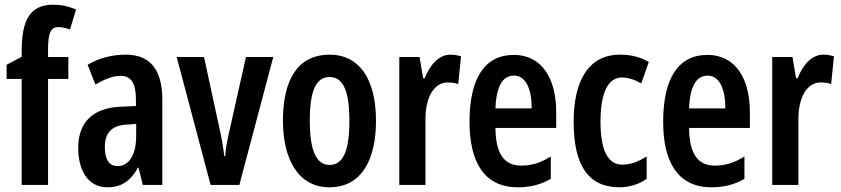

<svg xmlns="http://www.w3.org/2000/svg" viewBox="-20 -785 3569 815"><path d="M270 -450V-543H184V-574C184 -645 195 -670 227 -670C243 -670 259 -666 277 -660L303 -745C267 -759 241 -765 206 -765C107 -765 72 -700 72 -567V-544L8 -510V-450H72V0H184V-450Z M514 -553C454 -553 399 -538 352 -510L385 -426C427 -451 462 -463 492 -463C538 -463 557 -430 557 -362V-335L492 -332C376 -327 312 -268 312 -157C312 -70 348 10 436 10C497 10 535 -18 566 -74H568L586 0H669V-362C669 -487 619 -553 514 -553ZM517 -256 558 -259V-207C558 -128 527 -80 480 -80C444 -80 425 -106 425 -161C425 -221 455 -253 517 -256Z M874 0H996L1140 -543H1024L954 -230C944 -187 937 -149 936 -122H932C927 -165 920 -204 911 -243L846 -543H730Z M1576 -272C1576 -455 1501 -553 1380 -553C1241 -553 1181 -443 1181 -272C1181 -113 1244 10 1378 10C1520 10 1576 -115 1576 -272ZM1295 -272C1295 -397 1320 -458 1379 -458C1438 -458 1463 -396 1463 -272C1463 -147 1438 -85 1379 -85C1321 -85 1295 -149 1295 -272Z M1892 -553C1842 -553 1804 -508 1783 -453H1776L1761 -543H1675V0H1786V-279C1786 -372 1822 -435 1881 -435C1898 -435 1913 -433 1925 -428L1937 -546C1920 -551 1906 -553 1892 -553Z M2161 -552C2037 -552 1973 -452 1973 -268C1973 -102 2032 10 2178 10C2230 10 2276 -1 2318 -26V-121C2274 -93 2236 -82 2192 -82C2119 -82 2084 -134 2083 -242H2341V-309C2341 -453 2279 -552 2161 -552ZM2162 -464C2212 -464 2237 -407 2237 -325H2083C2087 -422 2115 -464 2162 -464Z M2610 10C2649 10 2692 -2 2725 -26V-121C2690 -99 2656 -86 2622 -86C2560 -86 2529 -147 2529 -269C2529 -391 2561 -456 2620 -456C2647 -456 2674 -447 2702 -431L2734 -522C2700 -542 2661 -553 2612 -553C2476 -553 2415 -439 2415 -268C2415 -80 2479 10 2610 10Z M2983 -552C2859 -552 2795 -452 2795 -268C2795 -102 2854 10 3000 10C3052 10 3098 -1 3140 -26V-121C3096 -93 3058 -82 3014 -82C2941 -82 2906 -134 2905 -242H3163V-309C3163 -453 3101 -552 2983 -552ZM2984 -464C3034 -464 3059 -407 3059 -325H2905C2909 -422 2937 -464 2984 -464Z M3475 -553C3425 -553 3387 -508 3366 -453H3359L3344 -543H3258V0H3369V-279C3369 -372 3405 -435 3464 -435C3481 -435 3496 -433 3508 -428L3520 -546C3503 -551 3489 -553 3475 -553Z"/></svg>

Font: Noto Sans Lao Looped ExtraCondensed SemiBold
Style: Regular
Weight: 600
Width: 2
Designer: Mark Frömberg, Ben Mitchell
Foundry: The Fontpad Ltd
Version: Version 1.002